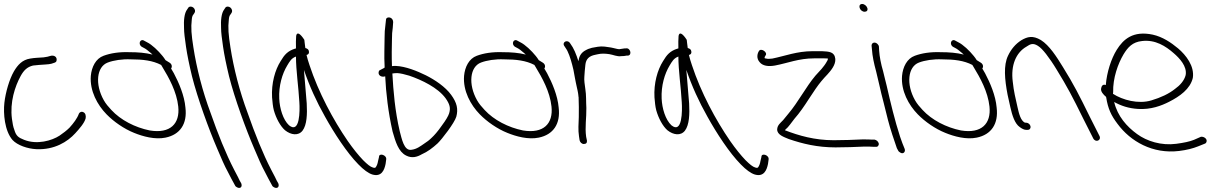

<svg xmlns="http://www.w3.org/2000/svg" viewBox="-21 -729 6126 964"><path d="M42 -26C66 0 117 18 162 20C252 24 318 -17 357 -60C377 -82 403 -111 409 -135C411 -147 409 -161 397 -166C387 -171 377 -164 375 -158C367 -135 348 -110 328 -88C314 -74 297 -61 278 -48C240 -23 165 -1 100 -27C72 -38 60 -46 51 -77C45 -92 42 -110 39 -132C28 -216 54 -295 83 -348C98 -375 115 -393 145 -400C156 -401 166 -402 175 -403C194 -405 223 -405 237 -409C247 -413 262 -414 263 -425C267 -444 249 -454 231 -448C220 -445 216 -443 198 -441C173 -439 154 -439 131 -435C91 -429 68 -403 49 -371C26 -331 7 -266 1 -213C-5 -159 2 -72 42 -26Z M435 -348C429 -273 468 -202 514 -155C550 -118 602 -82 652 -62C696 -44 757 -27 810 -38C883 -53 920 -107 910 -189C905 -249 877 -314 852 -361L838 -385C844 -393 843 -406 831 -414L810 -427C805 -435 800 -442 795 -448C774 -474 742 -505 717 -517L704 -524C683 -538 670 -507 691 -494L704 -487C712 -483 722 -475 736 -463C738 -461 741 -458 745 -455C710 -464 671 -467 629 -467C578 -469 534 -462 499 -449C460 -435 439 -393 435 -348ZM500 -226C455 -306 464 -394 520 -415C549 -426 592 -433 636 -431C696 -431 746 -425 788 -403L794 -393C827 -339 866 -269 874 -194C883 -108 834 -57 731 -74C657 -89 585 -126 538 -177C524 -192 510 -208 500 -226Z M943 -346C971 -235 1028 -79 1069 16C1090 66 1107 105 1123 134C1138 163 1147 181 1152 189L1159 202C1161 207 1166 210 1170 212C1187 220 1197 208 1190 191L1183 179C1179 170 1170 152 1155 124C1113 43 1073 -57 1036 -163C996 -270 966 -387 950 -491C940 -555 937 -589 942 -632C943 -644 946 -652 950 -656L956 -665C958 -668 959 -673 958 -678C955 -689 946 -696 936 -696C931 -696 927 -694 925 -691L919 -682C904 -663 901 -625 903 -588C903 -566 907 -535 913 -494C919 -453 929 -404 943 -346Z M1129 -346C1157 -235 1214 -79 1255 16C1276 66 1293 105 1309 134C1324 163 1333 181 1338 189L1345 202C1347 207 1352 210 1356 212C1373 220 1383 208 1376 191L1369 179C1365 170 1356 152 1341 124C1299 43 1259 -57 1222 -163C1182 -270 1152 -387 1136 -491C1126 -555 1123 -589 1128 -632C1129 -644 1132 -652 1136 -656L1142 -665C1144 -668 1145 -673 1144 -678C1141 -689 1132 -696 1122 -696C1117 -696 1113 -694 1111 -691L1105 -682C1090 -663 1087 -625 1089 -588C1089 -566 1093 -535 1099 -494C1105 -453 1115 -404 1129 -346Z M1354 -175C1365 -136 1386 -96 1410 -75C1440 -51 1477 -46 1498 -73C1520 -102 1522 -156 1519 -210C1515 -265 1509 -323 1505 -378C1533 -296 1568 -219 1611 -143C1657 -60 1721 38 1778 96C1805 124 1829 141 1848 147C1895 161 1909 124 1915 94L1918 72C1922 49 1881 37 1882 59L1877 80C1875 93 1871 103 1866 110C1864 114 1859 115 1851 112C1839 109 1823 96 1802 75C1779 51 1753 19 1725 -21C1652 -127 1578 -265 1533 -402C1527 -421 1521 -438 1518 -453C1527 -455 1532 -461 1530 -471C1529 -480 1523 -485 1512 -488C1509 -505 1509 -518 1507 -529C1488 -559 1470 -572 1466 -549C1465 -538 1464 -504 1465 -486C1464 -485 1462 -485 1461 -485C1423 -473 1407 -454 1388 -422C1360 -378 1341 -311 1345 -240C1347 -216 1349 -194 1354 -175ZM1381 -234C1378 -298 1396 -359 1421 -400C1433 -420 1442 -437 1465 -445C1465 -375 1478 -291 1482 -216C1485 -173 1485 -55 1430 -100C1400 -128 1383 -185 1381 -234Z M1880 -367C1877 -347 1900 -340 1913 -346C1917 -262 1928 -166 1950 -69C1965 -16 1980 33 2018 52C2047 67 2074 59 2096 46C2126 33 2152 13 2176 -9C2198 -30 2261 -112 2270 -143C2275 -161 2276 -179 2272 -197C2268 -215 2258 -234 2244 -253C2215 -293 2163 -328 2117 -351C2074 -372 2016 -396 1966 -398C1960 -398 1954 -398 1947 -397C1945 -444 1946 -491 1947 -533C1947 -553 1948 -572 1951 -590L1953 -618C1953 -623 1952 -627 1949 -632C1940 -646 1917 -644 1917 -630L1914 -602C1911 -583 1910 -563 1910 -542C1910 -496 1907 -448 1910 -398C1910 -395 1911 -388 1908 -388L1887 -377C1882 -375 1881 -372 1880 -367ZM1986 -70C1962 -173 1954 -271 1949 -360C1957 -361 1964 -362 1973 -362C1990 -361 2011 -356 2034 -349C2098 -327 2177 -289 2216 -236C2226 -222 2233 -209 2236 -197C2239 -185 2238 -173 2234 -160C2230 -147 2218 -126 2197 -98C2177 -69 2159 -49 2147 -38C2135 -26 2122 -16 2109 -8C2090 5 2071 20 2045 23C2007 30 1996 -34 1986 -70Z M2309 -348C2303 -273 2342 -202 2388 -155C2424 -118 2476 -82 2526 -62C2570 -44 2631 -27 2684 -38C2757 -53 2794 -107 2784 -189C2779 -249 2751 -314 2726 -361L2712 -385C2718 -393 2717 -406 2705 -414L2684 -427C2679 -435 2674 -442 2669 -448C2648 -474 2616 -505 2591 -517L2578 -524C2557 -538 2544 -507 2565 -494L2578 -487C2586 -483 2596 -475 2610 -463C2612 -461 2615 -458 2619 -455C2584 -464 2545 -467 2503 -467C2452 -469 2408 -462 2373 -449C2334 -435 2313 -393 2309 -348ZM2374 -226C2329 -306 2338 -394 2394 -415C2423 -426 2466 -433 2510 -431C2570 -431 2620 -425 2662 -403L2668 -393C2701 -339 2740 -269 2748 -194C2757 -108 2708 -57 2605 -74C2531 -89 2459 -126 2412 -177C2398 -192 2384 -208 2374 -226Z M2889 -25C2891 -15 2900 -6 2910 -6C2922 -6 2927 -12 2926 -23L2922 -42C2915 -91 2924 -138 2923 -187C2921 -219 2923 -251 2918 -281C2915 -303 2911 -327 2913 -345L2915 -373L2918 -403C2921 -433 2937 -448 2968 -454L2982 -457C2999 -461 3020 -460 3039 -457C3058 -454 3078 -444 3097 -447C3106 -447 3119 -448 3126 -450H3133C3154 -454 3143 -491 3121 -486H3115C3105 -484 3098 -484 3088 -482C3084 -482 3079 -483 3075 -484L3058 -488C3051 -490 3043 -491 3036 -492L3015 -495C2991 -498 2969 -492 2951 -489L2932 -483C2926 -480 2919 -477 2913 -473C2895 -461 2887 -446 2883 -422C2872 -457 2860 -487 2842 -511C2828 -534 2798 -517 2813 -497C2818 -488 2822 -485 2828 -473C2841 -446 2850 -413 2858 -379C2861 -365 2863 -352 2865 -341C2869 -322 2871 -308 2875 -292L2879 -274C2881 -266 2882 -257 2883 -249C2882 -247 2883 -245 2884 -243C2885 -209 2886 -174 2885 -141C2884 -109 2881 -76 2886 -45Z M3274 -175C3285 -136 3306 -96 3330 -75C3360 -51 3397 -46 3418 -73C3440 -102 3442 -156 3439 -210C3435 -265 3429 -323 3425 -378C3453 -296 3488 -219 3531 -143C3577 -60 3641 38 3698 96C3725 124 3749 141 3768 147C3815 161 3829 124 3835 94L3838 72C3842 49 3801 37 3802 59L3797 80C3795 93 3791 103 3786 110C3784 114 3779 115 3771 112C3759 109 3743 96 3722 75C3699 51 3673 19 3645 -21C3572 -127 3498 -265 3453 -402C3447 -421 3441 -438 3438 -453C3447 -455 3452 -461 3450 -471C3449 -480 3443 -485 3432 -488C3429 -505 3429 -518 3427 -529C3408 -559 3390 -572 3386 -549C3385 -538 3384 -504 3385 -486C3384 -485 3382 -485 3381 -485C3343 -473 3327 -454 3308 -422C3280 -378 3261 -311 3265 -240C3267 -216 3269 -194 3274 -175ZM3301 -234C3298 -298 3316 -359 3341 -400C3353 -420 3362 -437 3385 -445C3385 -375 3398 -291 3402 -216C3405 -173 3405 -55 3350 -100C3320 -128 3303 -185 3301 -234Z M3793 -417C3808 -398 3837 -394 3870 -400C3934 -412 3989 -436 4067 -436H4113C4122 -436 4131 -436 4136 -435C4136 -430 4133 -423 4128 -416C4122 -405 4113 -394 4104 -383L4073 -349C4025 -292 3987 -217 3938 -159C3927 -146 3918 -135 3911 -126C3897 -111 3882 -101 3881 -79C3881 -52 3915 -41 3939 -31C4009 -7 4083 11 4174 11C4223 11 4274 9 4317 7C4339 7 4354 7 4363 8H4376C4386 10 4393 0 4391 -9C4388 -20 4379 -26 4370 -28H4356C4347 -29 4331 -29 4308 -29C4265 -27 4214 -25 4165 -25C4069 -25 3990 -48 3920 -75L3922 -78C3940 -93 3951 -112 3968 -133C3993 -161 4019 -199 4040 -232L4074 -283C4094 -312 4111 -332 4134 -356C4151 -375 4175 -403 4173 -433C4169 -470 4141 -470 4106 -472H4059C3980 -472 3921 -448 3857 -435C3844 -433 3833 -433 3826 -435C3823 -435 3820 -436 3818 -437V-439C3817 -443 3822 -448 3823 -451C3835 -466 3799 -491 3789 -472C3781 -459 3776 -436 3793 -417Z M4295 -690C4298 -679 4309 -670 4320 -670C4331 -670 4337 -677 4334 -688C4331 -699 4319 -709 4308 -709C4297 -709 4292 -701 4295 -690ZM4378 -370C4383 -347 4389 -324 4395 -298C4401 -272 4407 -245 4415 -216L4437 -128C4447 -88 4471 -15 4482 15L4488 26C4490 31 4494 34 4499 37C4514 47 4527 33 4521 18L4517 8C4514 1 4507 -16 4498 -43C4472 -123 4450 -214 4431 -298C4425 -324 4418 -348 4413 -371C4402 -408 4395 -445 4393 -475L4392 -494C4392 -499 4389 -504 4385 -508C4372 -521 4355 -515 4355 -500L4357 -480C4359 -448 4367 -410 4378 -370Z M4508 -348C4502 -273 4541 -202 4587 -155C4623 -118 4675 -82 4725 -62C4769 -44 4830 -27 4883 -38C4956 -53 4993 -107 4983 -189C4978 -249 4950 -314 4925 -361L4911 -385C4917 -393 4916 -406 4904 -414L4883 -427C4878 -435 4873 -442 4868 -448C4847 -474 4815 -505 4790 -517L4777 -524C4756 -538 4743 -507 4764 -494L4777 -487C4785 -483 4795 -475 4809 -463C4811 -461 4814 -458 4818 -455C4783 -464 4744 -467 4702 -467C4651 -469 4607 -462 4572 -449C4533 -435 4512 -393 4508 -348ZM4573 -226C4528 -306 4537 -394 4593 -415C4622 -426 4665 -433 4709 -431C4769 -431 4819 -425 4861 -403L4867 -393C4900 -339 4939 -269 4947 -194C4956 -108 4907 -57 4804 -74C4730 -89 4658 -126 4611 -177C4597 -192 4583 -208 4573 -226Z M5052 -190C5061 -150 5074 -108 5099 -91C5111 -82 5122 -77 5131 -77H5139C5149 -77 5155 -85 5153 -95C5151 -105 5141 -113 5131 -113H5125C5104 -123 5095 -158 5088 -190L5074 -253C5070 -274 5066 -295 5064 -318C5053 -401 5080 -465 5133 -495C5151 -507 5165 -515 5190 -499C5203 -491 5216 -477 5231 -458C5248 -436 5266 -410 5284 -380C5337 -294 5364 -243 5418 -133L5467 -36C5478 -11 5509 -23 5500 -45L5451 -142C5396 -254 5370 -305 5316 -392C5284 -444 5248 -501 5205 -528C5164 -552 5138 -545 5107 -527C5077 -508 5055 -481 5040 -449C5017 -401 5023 -331 5038 -253Z M5508 -287C5503 -270 5520 -253 5532 -243L5533 -240C5542 -183 5558 -149 5590 -107C5655 -19 5766 45 5899 29C5939 24 5969 16 5994 6L6029 -8C6034 -10 6036 -14 6037 -18C6041 -34 6020 -45 6008 -42L5974 -27C5952 -18 5922 -12 5885 -7C5810 3 5737 -20 5688 -56C5637 -93 5590 -145 5573 -217C5607 -198 5645 -185 5693 -182C5757 -178 5810 -198 5849 -218C5902 -245 5955 -282 5968 -338C5977 -397 5934 -452 5894 -486C5858 -516 5816 -544 5767 -555C5668 -576 5619 -532 5586 -479C5558 -434 5536 -366 5531 -302C5515 -308 5510 -296 5508 -287ZM5567 -258 5568 -266C5566 -336 5592 -409 5620 -456C5642 -492 5665 -518 5713 -523C5780 -531 5832 -497 5872 -462C5901 -437 5940 -396 5932 -352C5925 -324 5903 -300 5879 -283C5848 -258 5807 -239 5760 -225C5694 -205 5615 -227 5567 -258Z"/></svg>

Font: Stray Cat
Style: OpObl
Weight: 400
Version: Version 1.0